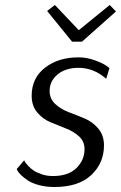

<svg xmlns="http://www.w3.org/2000/svg" viewBox="-20 -740 485 770"><path d="M169 -696 200 -720 296 -619 420 -720 445 -694 309 -573H269ZM77 -97Q78 -94 80.5 -90Q83 -86 93 -75Q103 -64 115 -56Q127 -48 147.5 -41Q168 -34 192 -34Q254 -34 286.5 -66Q319 -98 319 -142Q319 -173 297 -193Q275 -213 244 -225Q213 -237 182 -250Q151 -263 129 -289.5Q107 -316 107 -356Q107 -427 160.5 -468.5Q214 -510 295 -510Q327 -510 358 -499Q389 -488 404 -478L419 -467L406 -424Q356 -468 295 -468Q243 -468 211 -441.5Q179 -415 179 -375Q179 -344 201.5 -323Q224 -302 256 -290Q288 -278 320 -264.5Q352 -251 374.5 -224Q397 -197 397 -157Q397 -86 346 -38Q295 10 198 10Q165 10 137 2.5Q109 -5 93 -15.5Q77 -26 66 -36.5Q55 -47 51 -54L47 -62Z"/></svg>

Font: Arsenal
Style: Italic
Weight: 400
Italic angle: -9.10001°
Designer: Andrij Shevchenko
Foundry: Stairsfor
Version: Version 2.001;PS 002.001;hotconv 1.0.88;makeotf.lib2.5.64775